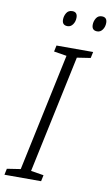

<svg xmlns="http://www.w3.org/2000/svg" viewBox="-130 -956 585 1006"><g transform="rotate(10 162.5 -453.0)"><path d="M198 -876Q198 -906 171 -906Q150 -906 140 -889.5Q130 -873 130 -854Q130 -824 159 -824Q176 -824 187 -839.5Q198 -855 198 -876ZM356 -876Q356 -906 328 -906Q308 -906 298 -889.5Q288 -873 288 -854Q288 -824 317 -824Q334 -824 345 -839.5Q356 -855 356 -876ZM164 0 171 -33 103 -44 236 -670 308 -681 315 -714H120L113 -681L181 -670L48 -44L-24 -33L-31 0Z"/></g></svg>

Font: Noto Sans UI SemiCondensed Light
Style: Italic
Weight: 300
Width: 4
Designer: Monotype Design Team
Foundry: Monotype Imaging Inc.
Version: 1.001